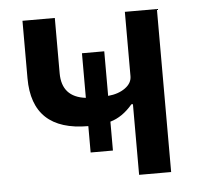

<svg xmlns="http://www.w3.org/2000/svg" viewBox="-43 -564 644 609"><g transform="rotate(-5 279.0 -259.5)"><path d="M376 0V-225H371Q339 -187 300 -176V-84H229V-168Q50 -168 50 -336V-519H153V-343Q153 -267 229 -258V-400H300V-258Q333 -261 354.5 -276.5Q376 -292 376 -314V-519H478V0Z"/></g></svg>

Font: Anuphan Medium
Style: Regular
Weight: 500
Designer: Mike Abbink, Paul van der Laan, Pieter van Rosmalen, Mint Tantisuwanna
Foundry: Bold Monday; Cadson Demak
Version: Version 3.002;hotconv 1.0.109;makeotfexe 2.5.65596